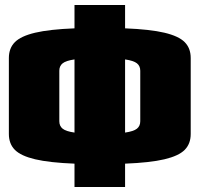

<svg xmlns="http://www.w3.org/2000/svg" viewBox="-20 -640 790 760"><path d="M274.9 -620.1H475.1V-527.8Q574.2 -523.9 630.9 -510.5Q687.5 -497.1 711.2 -473.1Q734.9 -449.2 734.9 -410.2V-109.9Q734.9 -70.8 711.2 -46.9Q687.5 -22.9 630.9 -9.5Q574.2 3.9 475.1 7.8V100.1H274.9V7.8Q175.8 3.9 119.1 -9.5Q62.5 -22.9 38.8 -46.9Q15.1 -70.8 15.1 -109.9V-410.2Q15.1 -449.2 38.8 -473.1Q62.5 -497.1 119.1 -510.5Q175.8 -523.9 274.9 -527.8ZM475.1 -404.8V-115.2Q508.8 -120.1 522 -130.6Q535.2 -141.1 535.2 -160.2V-359.9Q535.2 -378.9 522 -389.4Q508.8 -399.9 475.1 -404.8ZM274.9 -404.8Q241.2 -399.9 228 -389.4Q214.8 -378.9 214.8 -359.9V-160.2Q214.8 -141.1 228 -130.6Q241.2 -120.1 274.9 -115.2Z"/></svg>

Font: Mikodacs
Style: Regular
Weight: 400
Designer: gluk (gluksza@wp.pl)
Foundry: gluk (gluksza@wp.pl)
Version: Version 0.28